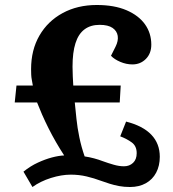

<svg xmlns="http://www.w3.org/2000/svg" viewBox="-20 -735 691 769"><path d="M74 -47.5Q102 -70 131.3 -83.5Q160.5 -97 187.8 -104.3Q215 -111.5 237 -112.5Q220 -138.5 204 -166.3Q188 -194 174 -222Q160 -250 148.5 -276.2Q137 -302.5 128.5 -324.5H39L46 -392.5H111.5Q109.5 -404.5 107.5 -414.8Q105.5 -425 105 -435.5Q104.5 -446 104.5 -458Q104.5 -535 138 -592.7Q171.5 -650.5 231 -682.7Q290.5 -715 367.5 -715Q438 -715 486.8 -694Q535.5 -673 560.8 -637.5Q586 -602 586 -556Q586 -521 564.3 -499Q542.5 -477 510.5 -477Q486 -477 462.3 -487Q438.5 -497 424.5 -511.5L443 -548.5Q454.5 -571.5 451.5 -591.2Q448.5 -611 430.8 -623.2Q413 -635.5 379 -635.5Q342.5 -635.5 318.3 -617.2Q294 -599 282.3 -562Q270.5 -525 270.5 -468Q270.5 -446 271.5 -428.8Q272.5 -411.5 273.5 -392.5H463.5L459.5 -324.5H279.5Q282.5 -293.5 286.3 -258.2Q290 -223 297.8 -185.2Q305.5 -147.5 319 -108.5Q337 -106 356.5 -100.8Q376 -95.5 391.5 -89.5Q413.5 -81.5 435.3 -75.3Q457 -69 476.5 -69Q498.5 -69 513 -82.8Q527.5 -96.5 527.5 -121.5Q527.5 -150 507.8 -164.5Q488 -179 461.5 -189L485 -248Q552 -231 586 -195.5Q620 -160 620 -107Q620 -71 605.5 -43.5Q591 -16 564 -1Q537 14 500.5 14Q477.5 14 457.3 10.3Q437 6.5 419 0.8Q401 -5 384 -11Q357.5 -21 327 -28.3Q296.5 -35.5 263.5 -35.5Q226.5 -35.5 184.3 -22.3Q142 -9 110 14Z"/></svg>

Font: Literata
Style: Italic
Weight: 400
Italic angle: -2°
Designer: Latin by Veronika Burian and Jose Scaglione. Greek by Irene Vlachou. Cyrillic by Vera Evstafieva
Foundry: TypeTogether
Version: Version 3.103;gftools[0.9.29]